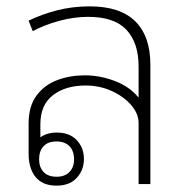

<svg xmlns="http://www.w3.org/2000/svg" viewBox="-20 -579 582 604"><path d="M158 5Q114 5 92 -22Q70 -49 70 -96V-190Q70 -245 95 -278.5Q120 -312 160 -327Q200 -342 247 -342Q294 -342 340.5 -324.5Q387 -307 415 -273H416V-370Q416 -444 378 -485Q340 -526 257 -526Q212 -526 165 -513Q118 -500 83 -481L70 -514Q111 -534 159.5 -546.5Q208 -559 262 -559Q358 -559 405.5 -512Q453 -465 453 -376V0H416V-192Q416 -221 393 -248Q370 -275 332 -292.5Q294 -310 249 -310Q186 -310 146.5 -279.5Q107 -249 107 -188V-147Q128 -162 159 -162Q199 -162 221.5 -138Q244 -114 244 -79Q244 -44 221.5 -19.5Q199 5 158 5ZM158 -23Q184 -23 198.5 -38Q213 -53 213 -78Q213 -104 198.5 -119Q184 -134 158 -134Q131 -134 117 -119Q103 -104 103 -78Q103 -53 117 -38Q131 -23 158 -23Z"/></svg>

Font: Noto Sans Thai Looped ExtLight
Style: Regular
Weight: 200
Designer: Sasikarn Vongin, Ben Mitchell
Foundry: The Fontpad Ltd
Version: Version 1.00